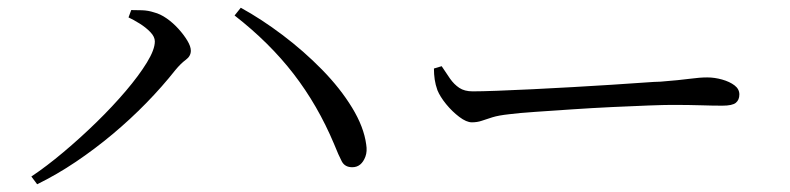

<svg xmlns="http://www.w3.org/2000/svg" viewBox="-20 -594 2040 496"><path d="M61 -138Q100 -164 144 -201Q188 -238 229.5 -278.5Q271 -319 305 -359Q339 -399 359.5 -432.5Q380 -466 380 -487Q380 -499 368.5 -511Q357 -523 341 -533Q325 -543 312 -549L319 -568Q331 -568 347 -567.5Q363 -567 378 -562Q394 -558 410.5 -546.5Q427 -535 441 -519.5Q455 -504 464 -489Q473 -474 473 -463Q473 -449 460 -439.5Q447 -430 433 -413Q399 -370 358 -328Q317 -286 271 -247.5Q225 -209 176 -176Q127 -143 76 -118ZM890 -162Q871 -162 863 -177Q855 -192 843 -222Q801 -322 738.5 -403Q676 -484 586 -554L602 -574Q655 -545 710 -503.5Q765 -462 812 -414Q859 -366 889.5 -316Q920 -266 926 -221Q929 -203 924 -189.5Q919 -176 910.5 -169Q902 -162 890 -162Z M1199 -278Q1185 -278 1166.5 -292Q1148 -306 1132.5 -325Q1117 -344 1110 -361Q1105 -375 1103 -388.5Q1101 -402 1101 -417L1121 -423Q1132 -406 1142.5 -391Q1153 -376 1166.5 -367Q1180 -358 1201 -358Q1223 -358 1264 -359.5Q1305 -361 1356 -363.5Q1407 -366 1459.5 -369Q1512 -372 1559.5 -375Q1607 -378 1641 -380.5Q1675 -383 1686 -383Q1736 -387 1762 -390.5Q1788 -394 1807 -394Q1826 -394 1845.5 -388.5Q1865 -383 1877.5 -373.5Q1890 -364 1890 -350Q1890 -336 1881 -328.5Q1872 -321 1846 -321Q1820 -321 1790.5 -322Q1761 -323 1715 -323Q1697 -323 1656 -321.5Q1615 -320 1562.5 -317.5Q1510 -315 1458 -311.5Q1406 -308 1362.5 -305Q1319 -302 1296 -299Q1268 -296 1252 -291Q1236 -286 1224.5 -282Q1213 -278 1199 -278Z"/></svg>

Font: Noto Serif JP
Style: Regular
Weight: 400
Designer: Ryoko NISHIZUKA  (kana & ideographs); Frank Grießhammer (Latin, Greek & Cyrillic); Wenlong ZHANG  (bopomofo); Sandoll Co
Foundry: Adobe
Version: Version 2.003-H1;hotconv 1.1.1;makeotfexe 2.6.0